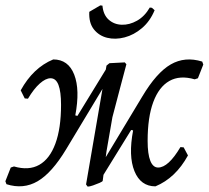

<svg xmlns="http://www.w3.org/2000/svg" viewBox="-26 -685 776 714"><path d="M552 8Q497 8 474 -48.5Q451 -105 469 -200L445 -206L478 -228L349 -19L329 -37L503 -326Q556 -415 609 -445.5Q662 -476 726 -456L730 -445L710 -394L698 -390Q643 -406 604 -384Q565 -362 544 -305.5Q523 -249 523 -161Q523 -112 533 -87Q543 -62 562 -62Q600 -62 645 -138L657 -137L673 -107Q627 -23 552 8ZM-2 0 -6 -11 14 -62 26 -66Q81 -50 120 -72Q159 -94 180 -151Q201 -208 201 -295Q201 -344 191.5 -369Q182 -394 162 -394Q144 -394 122 -374.5Q100 -355 78 -318L66 -319L51 -349Q97 -433 172 -464Q228 -464 250 -407.5Q272 -351 254 -256L278 -250L246 -228L374 -437L394 -419L220 -130Q167 -42 114 -11Q61 20 -2 0ZM300 9 294 1 370 -441 381 -450 438 -453 444 -446Q432 -402 420.5 -357.5Q409 -313 392 -249L370 -122L356 -13Q356 -10 344.5 -5Q333 0 320 4.5Q307 9 300 9ZM549 -647Q532 -606 502 -580.5Q472 -555 437.5 -546Q403 -537 372.5 -544.5Q342 -552 323 -576Q304 -600 306 -641L347 -665L355 -664Q358 -630 378 -612Q398 -594 426.5 -593Q455 -592 483.5 -608Q512 -624 531 -657L539 -656Z"/></svg>

Font: Alegreya
Style: Italic
Weight: 400
Italic angle: -7°
Designer: Juan Pablo del Peral
Foundry: Huerta Tipografica
Version: Version 2.009